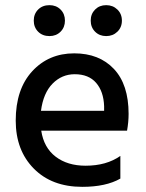

<svg xmlns="http://www.w3.org/2000/svg" viewBox="-20 -720 565 745"><path d="M447 -27Q391 5 299 5Q181 5 111 -66Q41 -137 41 -252Q41 -374 105 -443.5Q169 -513 268 -513Q365 -513 422 -452.5Q479 -392 479 -278Q479 -247 473 -213H140Q150 -147 196 -112Q242 -77 312 -77Q393 -77 447 -115ZM270 -432Q220 -432 184 -395.5Q148 -359 139 -290H384V-308Q382 -365 353 -398.5Q324 -432 270 -432ZM435.5 -683Q453 -666 453 -640Q453 -614 435.5 -597Q418 -580 392 -580Q366 -580 349 -597Q332 -614 332 -640Q332 -666 349 -683Q366 -700 392 -700Q418 -700 435.5 -683ZM172 -580Q145 -580 128 -597Q111 -614 111 -640Q111 -666 128 -683Q145 -700 172 -700Q198 -700 215 -683Q232 -666 232 -640Q232 -614 215 -597Q198 -580 172 -580Z"/></svg>

Font: Hind Madurai Medium
Style: Regular
Weight: 500
Designer: Jyotish Sonowal
Foundry: Indian Type Foundry
Version: Version 1.001;PS 1.0;hotconv 1.0.86;makeotf.lib2.5.63406; tt